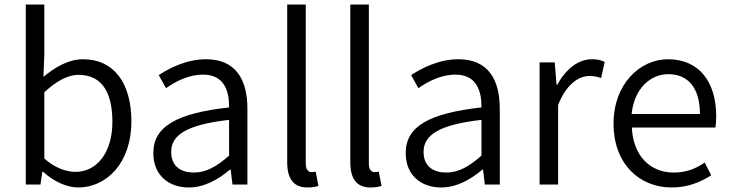

<svg xmlns="http://www.w3.org/2000/svg" viewBox="-20 -816 3229 849"><path d="M326 13C450 13 561 -94 561 -279C561 -445 487 -554 346 -554C284 -554 223 -519 172 -476L176 -575V-796H94V0H159L167 -56H171C218 -13 276 13 326 13ZM314 -56C277 -56 225 -71 176 -115V-408C230 -458 280 -485 327 -485C435 -485 477 -401 477 -277C477 -141 408 -56 314 -56Z M815 13C883 13 945 -22 997 -66H1000L1008 0H1074V-335C1074 -465 1022 -554 891 -554C804 -554 728 -514 682 -484L714 -426C755 -455 813 -486 878 -486C971 -486 994 -414 993 -341C761 -315 658 -257 658 -139C658 -41 726 13 815 13ZM837 -53C782 -53 737 -79 737 -144C737 -218 802 -264 993 -286V-128C938 -79 891 -53 837 -53Z M1339 13C1362 13 1375 10 1388 6L1376 -57C1365 -55 1361 -55 1357 -55C1343 -55 1332 -66 1332 -93V-796H1250V-99C1250 -27 1277 13 1339 13Z M1618 13C1641 13 1654 10 1667 6L1655 -57C1644 -55 1640 -55 1636 -55C1622 -55 1611 -66 1611 -93V-796H1529V-99C1529 -27 1556 13 1618 13Z M1931 13C1999 13 2061 -22 2113 -66H2116L2124 0H2190V-335C2190 -465 2138 -554 2007 -554C1920 -554 1844 -514 1798 -484L1830 -426C1871 -455 1929 -486 1994 -486C2087 -486 2110 -414 2109 -341C1877 -315 1774 -257 1774 -139C1774 -41 1842 13 1931 13ZM1953 -53C1898 -53 1853 -79 1853 -144C1853 -218 1918 -264 2109 -286V-128C2054 -79 2007 -53 1953 -53Z M2366 0H2448V-352C2485 -446 2541 -480 2586 -480C2608 -480 2620 -477 2638 -471L2654 -542C2636 -551 2620 -554 2597 -554C2536 -554 2481 -509 2444 -441H2441L2433 -540H2366Z M2950 13C3024 13 3079 -12 3125 -41L3096 -97C3055 -69 3013 -53 2959 -53C2851 -53 2779 -132 2774 -252H3143C3146 -266 3147 -283 3147 -301C3147 -457 3069 -554 2934 -554C2810 -554 2693 -445 2693 -269C2693 -92 2807 13 2950 13ZM2773 -312C2784 -423 2855 -488 2935 -488C3023 -488 3075 -427 3075 -312Z"/></svg>

Font: Noto Sans HK DemiLight
Style: Regular
Weight: 350
Designer: Ryoko NISHIZUKA 西塚涼子 (kana, bopomofo & ideographs); Paul D. Hunt (Latin, Greek & Cyrillic); Sandoll Communications 산돌커뮤니
Foundry: Adobe
Version: Version 2.004;hotconv 1.0.118;makeotfexe 2.5.65603